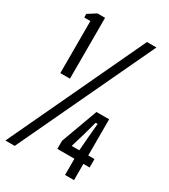

<svg xmlns="http://www.w3.org/2000/svg" viewBox="-209 -892 864 984"><g transform="rotate(30 223.5 -400.0)"><path d="M58 -440V-748H22L21 -769L70 -800H115V-440ZM-13 0 363 -800H419L42 0ZM340 0V-96H239V-144L318 -360H393V-146H430V-96H393V0ZM295 -146H340L347 -233L354 -310H342L321 -233Z"/></g></svg>

Font: Big Shoulders Display Medium
Style: Regular
Weight: 500
Designer: Patric King
Foundry: XO Type Co
Version: Version 1.000; ttfautohint (v1.8.2)